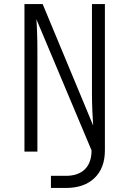

<svg xmlns="http://www.w3.org/2000/svg" viewBox="-20 -750 640 950"><path d="M232 180V120H306Q367 120 400 87.5Q433 55 433 -6L160 -655Q162 -632 163.5 -588.5Q165 -545 165 -500V0H101V-730H191L441 -129Q439 -155 437 -200Q435 -245 435 -290V-730H499V-6Q499 81 448 130.5Q397 180 306 180Z"/></svg>

Font: JetBrains Mono NL ExtraLight
Style: Regular
Weight: 200
Designer: Philipp Nurullin, Konstantin Bulenkov
Foundry: JetBrains
Version: Version 2.304; ttfautohint (v1.8.4.7-5d5b)